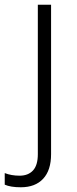

<svg xmlns="http://www.w3.org/2000/svg" viewBox="-72 -552 324 812"><path d="M16 240Q-27 240 -52 229V180Q-24 191 11 191Q47 191 67.5 169Q88 147 88 100V-532H144V100Q144 168 110.5 204Q77 240 16 240Z"/></svg>

Font: BC Sans Light
Style: Regular
Weight: 300
Designer: Monotype Design Team
Foundry: Monotype Imaging Inc.
Version: Version 2.000;GOOG;noto-source:20170915:90ef993387c0